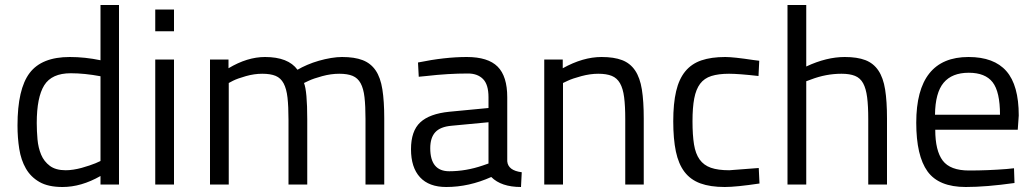

<svg xmlns="http://www.w3.org/2000/svg" viewBox="-20 -738 4140 768"><path d="M382 -718H456V0H382V-34Q305 10 230 10Q173 10 138 -10Q103 -30 83.5 -64Q64 -98 57 -142.5Q50 -187 50 -236Q50 -382 98.5 -446Q147 -510 259 -510Q320 -510 382 -497ZM243 -57Q257 -57 273.5 -59.5Q290 -62 306.5 -66.5Q323 -71 337.5 -76Q352 -81 362 -85L382 -94V-433Q318 -445 263 -445Q187 -445 157 -397Q127 -349 127 -246Q127 -214 130 -180.5Q133 -147 144.5 -119.5Q156 -92 179.5 -74.5Q203 -57 243 -57Z M676 0V-500H601V0ZM676 -613V-700H601V-613Z M895 -406V0H820V-500H894V-465Q969 -510 1040 -510Q1133 -510 1170 -459Q1187 -469 1209 -478.5Q1231 -488 1255.5 -495Q1280 -502 1304 -506Q1328 -510 1348 -510Q1398 -510 1430.5 -497.5Q1463 -485 1482.5 -456.5Q1502 -428 1509.5 -380.5Q1517 -333 1517 -264V0H1442V-262Q1442 -314 1438 -349Q1434 -384 1422.5 -405Q1411 -426 1390.5 -434.5Q1370 -443 1337 -443Q1304 -443 1269 -433.5Q1234 -424 1215 -415L1196 -406Q1209 -374 1209 -260V0H1134V-258Q1134 -312 1130 -347.5Q1126 -383 1114.5 -404.5Q1103 -426 1082.5 -434.5Q1062 -443 1029 -443Q997 -443 963.5 -433.5Q930 -424 912 -415Z M2009 -349V-93Q2012 -56 2067 -49L2064 10Q1985 10 1945 -30Q1856 10 1765 10Q1696 10 1660 -29Q1624 -68 1624 -141Q1624 -214 1661 -248.5Q1698 -283 1777 -291L1934 -306V-349Q1934 -400 1912 -422Q1890 -444 1852 -444Q1812 -444 1770.5 -441.5Q1729 -439 1686 -434L1655 -431L1652 -488Q1759 -510 1847 -510Q1932 -510 1970.5 -471.5Q2009 -433 2009 -349ZM1701 -145Q1701 -53 1777 -53Q1844 -53 1911 -76L1934 -84V-249L1786 -235Q1741 -231 1721 -209Q1701 -187 1701 -145Z M2232 -406V0H2157V-500H2231V-465Q2312 -510 2386 -510Q2436 -510 2468.5 -497.5Q2501 -485 2520.5 -456Q2540 -427 2547.5 -380Q2555 -333 2555 -264V0H2481V-262Q2481 -314 2476.5 -349Q2472 -384 2460 -405Q2448 -426 2427 -434.5Q2406 -443 2373 -443Q2341 -443 2305.5 -433.5Q2270 -424 2251 -415Z M2881 -510Q2914 -510 2993 -498L3017 -495L3014 -434Q2935 -443 2896 -443Q2854 -443 2825.5 -434Q2797 -425 2780.5 -403Q2764 -381 2757 -344.5Q2750 -308 2750 -253Q2750 -198 2756 -160.5Q2762 -123 2778.5 -100Q2795 -77 2823.5 -67Q2852 -57 2897 -57L3015 -66L3018 -4Q2971 3 2936.5 6.5Q2902 10 2879 10Q2821 10 2781.5 -4.5Q2742 -19 2718 -50.5Q2694 -82 2683.5 -132Q2673 -182 2673 -253Q2673 -324 2684.5 -373Q2696 -422 2721 -452.5Q2746 -483 2785.5 -496.5Q2825 -510 2881 -510Z M3205 -413V0H3130V-718H3205V-472Q3286 -510 3359 -510Q3409 -510 3441.5 -497.5Q3474 -485 3493.5 -456Q3513 -427 3520.5 -380Q3528 -333 3528 -264V0H3453V-262Q3453 -314 3448.5 -349Q3444 -384 3432.5 -405Q3421 -426 3400 -434.5Q3379 -443 3346 -443Q3284 -443 3224 -420Z M4007 -62 4036 -65 4038 -6Q3981 2 3932.5 6Q3884 10 3843 10Q3735 10 3690 -52.5Q3645 -115 3645 -247Q3645 -510 3854 -510Q3956 -510 4005.5 -453.5Q4055 -397 4055 -276L4051 -219H3721Q3721 -135 3751 -95.5Q3781 -56 3856 -56Q3931 -56 4007 -62ZM3720 -279H3980Q3980 -371 3950.5 -409Q3921 -447 3855 -447Q3788 -447 3754.5 -407Q3721 -367 3720 -279Z"/></svg>

Font: Sunflower Light
Style: Regular
Weight: 300
Designer: JIKJI
Foundry: JIKJI
Version: Version 1.00